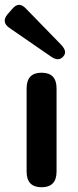

<svg xmlns="http://www.w3.org/2000/svg" viewBox="-39 -788 329 808"><path d="M136 0Q73 0 73 -66V-416Q73 -482 136 -482Q199 -482 199 -416V-66Q199 0 136 0ZM227 -550Q208 -528 177 -549L0 -671Q-34 -695 -8 -727L13 -751Q40 -783 69 -753L219 -599Q246 -570 227 -550Z"/></svg>

Font: Zen Maru Gothic Black
Style: Regular
Weight: 900
Designer: Yoshimichi Ohira
Foundry: Positype
Version: Version 1.001